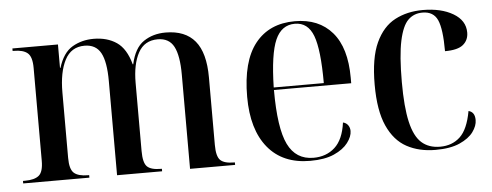

<svg xmlns="http://www.w3.org/2000/svg" viewBox="-42 -648 1947 760"><g transform="rotate(-5 931.0 -268.0)"><path d="M23 0V-10H31Q69 -10 86.5 -24.5Q104 -39 104 -83V-452Q104 -496 86.5 -511Q69 -526 32 -526H27V-536H208V-443H210Q228 -502 265.5 -524Q303 -546 350 -546Q404 -546 441.5 -520.5Q479 -495 496 -432H498Q512 -496 549 -521Q586 -546 636 -546Q714 -546 753 -499Q792 -452 792 -354V-86Q792 -40 807.5 -25Q823 -10 862 -10H865V0H686V-374Q686 -450 667 -486Q648 -522 603 -522Q550 -522 525.5 -477Q501 -432 501 -358V-87Q501 -40 516.5 -25Q532 -10 571 -10H575V0H396V-374Q396 -451 376.5 -486.5Q357 -522 312 -522Q259 -522 234 -474Q209 -426 209 -345V-85Q209 -40 226 -25Q243 -10 282 -10H286V0Z M1163 10Q1054 10 995 -62Q936 -134 936 -264Q936 -405 992 -475.5Q1048 -546 1150 -546Q1245 -546 1298 -484.5Q1351 -423 1351 -304V-282H1044Q1044 -130 1075.5 -65.5Q1107 -1 1177 -1Q1228 -1 1262 -32Q1296 -63 1305 -130Q1318 -127 1325 -117Q1332 -107 1332 -94Q1332 -72 1313.5 -47.5Q1295 -23 1258 -6.5Q1221 10 1163 10ZM1243 -292Q1243 -425 1222 -480.5Q1201 -536 1149 -536Q1096 -536 1071.5 -480.5Q1047 -425 1044 -292Z M1661 10Q1596 10 1547 -16.5Q1498 -43 1470.5 -104Q1443 -165 1443 -268Q1443 -374 1471 -434.5Q1499 -495 1547.5 -520.5Q1596 -546 1658 -546Q1731 -546 1778.5 -518Q1826 -490 1826 -442Q1826 -412 1804.5 -394Q1783 -376 1732 -376Q1732 -464 1716 -500Q1700 -536 1656 -536Q1622 -536 1599 -513.5Q1576 -491 1563.5 -432.5Q1551 -374 1551 -269Q1551 -170 1564.5 -111Q1578 -52 1606.5 -26.5Q1635 -1 1680 -1Q1728 -1 1759.5 -30.5Q1791 -60 1804 -132Q1829 -126 1829 -94Q1829 -71 1811.5 -47Q1794 -23 1757 -6.5Q1720 10 1661 10Z"/></g></svg>

Font: Noto Serif Display SemiCondensed Medium
Style: Regular
Weight: 500
Width: 4
Designer: Monotype Design Team
Foundry: Monotype Imaging Inc.
Version: Version 2.009